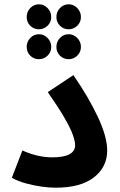

<svg xmlns="http://www.w3.org/2000/svg" viewBox="-20 -866 557 892"><path d="M35 -40 84 -167Q155 -135 223 -135Q329 -135 329 -192Q329 -209 318.5 -239Q308 -269 280.5 -317Q253 -365 202 -438L321 -517Q392 -414 435 -322Q478 -230 478 -167Q478 -90 416.5 -42Q355 6 238 6Q209 6 173 1Q137 -4 100.5 -14Q64 -24 35 -40ZM161 -730Q137 -730 120.5 -746.5Q104 -763 104 -787Q104 -811 120.5 -828.5Q137 -846 161 -846Q184 -846 201 -828.5Q218 -811 218 -787Q218 -763 201 -746.5Q184 -730 161 -730ZM299 -730Q275 -730 258.5 -746.5Q242 -763 242 -787Q242 -811 258.5 -828.5Q275 -846 299 -846Q322 -846 339 -828.5Q356 -811 356 -787Q356 -763 339 -746.5Q322 -730 299 -730ZM161 -591Q137 -591 120.5 -607.5Q104 -624 104 -648Q104 -672 120.5 -689.5Q137 -707 161 -707Q184 -707 201 -689.5Q218 -672 218 -648Q218 -624 201 -607.5Q184 -591 161 -591ZM299 -591Q275 -591 258.5 -607.5Q242 -624 242 -648Q242 -672 258.5 -689.5Q275 -707 299 -707Q322 -707 339 -689.5Q356 -672 356 -648Q356 -624 339 -607.5Q322 -591 299 -591Z"/></svg>

Font: Noto IKEA Arabic
Style: Bold
Weight: 700
Designer: Monotype Design Team
Foundry: Monotype Imaging Inc.
Version: Version 1.200